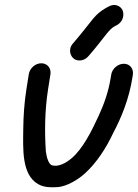

<svg xmlns="http://www.w3.org/2000/svg" viewBox="-20 -771 567 789"><path d="M98.3 -466 88.5 -404C79.5 -346.6 76.1 -292.8 75.6 -240.9C74.9 -162.3 67.6 -52.8 137.5 -13.9C162 -0.2 190.6 -0.5 214.8 -2C258.3 -4.3 305.9 -37.5 329.4 -58.8C376.7 -101.6 416.3 -162.7 444.9 -223.9C479.1 -288.3 510.3 -364.3 524.2 -453L526 -464C529.6 -487 515.1 -509 489 -509C464.2 -509 440.8 -488.8 437 -464L435.2 -453C425.7 -392.7 407.6 -343.7 385.5 -295.2C354.9 -228.4 319.4 -159.7 275.5 -121.7C251.7 -101.1 217.8 -82.3 190.9 -92.8C180.5 -99.3 172.3 -119.4 168.5 -148.2C163.3 -223.1 163.3 -313.3 177.5 -404L187.3 -466C191 -490.1 175 -511 149.8 -511C124.6 -511 102.1 -490.1 98.3 -466ZM424.2 -743 413.8 -737.3C392.7 -725.1 378.6 -713 362.3 -693.8C336 -660.7 305.5 -622 279.8 -592.5C258.1 -567.6 269.6 -538.1 286 -528C300.9 -518.8 327.6 -519.6 345.2 -542.3C359.3 -558.5 368.9 -569.6 386 -591.4C410.5 -621.4 429.3 -650.4 449.1 -661.7L459.6 -667.4C488.3 -682.5 491 -713.5 483.1 -729.9C475.2 -746.1 451.8 -759.6 424.2 -743Z"/></svg>

Font: Just Breathe
Style: BdObl3
Weight: 400
Foundry: Cannot Into Space Fonts
Version: Version 0.72